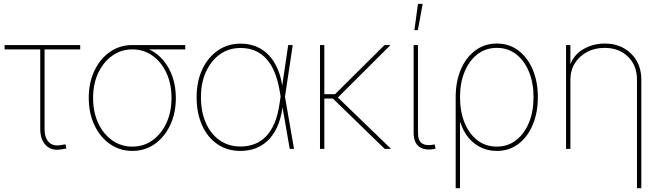

<svg xmlns="http://www.w3.org/2000/svg" viewBox="-20 -773 3440 997"><path d="M302.2 2Q249 12.2 219 -17.8Q189 -47.9 189 -102.5V-516.6H3.9V-539.1H396.5V-516.6H211.4V-102.5Q211.4 -56.2 234.6 -33.9Q257.8 -11.7 298.8 -20Q304.2 -21 309.8 -22Q315.4 -22.9 320.3 -23.4L324.7 -1.5Q319.3 -1 313.5 0Q307.6 1 302.2 2Z M667.5 10.7Q602.5 10.7 551.3 -24.9Q500 -60.5 470.5 -122.8Q440.9 -185.1 440.9 -264.6Q440.9 -344.2 470.5 -406.2Q500 -468.3 551.3 -503.7Q602.5 -539.1 667.5 -539.1H941.9V-516.6H723.1H667.5Q609.4 -516.6 563.2 -483.9Q517.1 -451.2 490.2 -394.5Q463.4 -337.9 463.4 -264.6Q463.4 -190.9 490 -133.8Q516.6 -76.7 562.7 -44.2Q608.9 -11.7 667.5 -11.7Q725.6 -11.7 771.5 -44.2Q817.4 -76.7 844 -133.8Q870.6 -190.9 870.6 -264.6Q870.6 -337.9 844 -394.8Q817.4 -451.7 771.5 -484.1Q725.6 -516.6 667.5 -516.6V-535.2Q715.8 -535.2 756.8 -515.4Q797.9 -495.6 828.4 -459.5Q858.9 -423.3 876 -373.8Q893.1 -324.2 893.1 -264.6Q893.1 -185.1 863.5 -122.8Q834 -60.5 783.2 -24.9Q732.4 10.7 667.5 10.7Z M1229 10.7Q1159.7 10.7 1108.4 -24.7Q1057.1 -60.1 1029.1 -123Q1001 -186 1001 -268.6Q1001 -349.6 1030 -412.1Q1059.1 -474.6 1110.6 -510.5Q1162.1 -546.4 1229 -546.4Q1274.4 -546.4 1311.3 -531Q1348.1 -515.6 1375.5 -486.8Q1402.8 -458 1420.9 -416.7Q1439 -375.5 1446.3 -323.7H1452.1L1459.5 -272L1506.8 0H1484.4L1432.6 -299.3Q1423.3 -354.5 1406.2 -396.5Q1389.2 -438.5 1363.8 -466.8Q1338.4 -495.1 1304.9 -509.5Q1271.5 -523.9 1229 -523.9Q1168.5 -523.9 1122.3 -491.2Q1076.2 -458.5 1049.8 -400.9Q1023.4 -343.3 1023.4 -268.6Q1023.4 -192.4 1048.8 -134.8Q1074.2 -77.1 1120.6 -44.7Q1167 -12.2 1229 -12.2Q1266.6 -12.2 1299.6 -24.2Q1332.5 -36.1 1359.1 -62.5Q1385.7 -88.9 1404.3 -131.3Q1422.9 -173.8 1431.6 -234.9L1476.6 -539.1H1500L1459.5 -268.1L1452.6 -214.4H1446.8Q1438.5 -154.3 1418.2 -111.3Q1397.9 -68.4 1368.7 -41.3Q1339.4 -14.2 1303.7 -1.7Q1268.1 10.7 1229 10.7Z M1664.1 -539.1V0H1641.6V-539.1ZM2007.8 -539.1 1729 -261.2H1649.4V-283.7H1719.7L1976.6 -539.1ZM1977.5 0 1702.1 -267.6 1728.5 -272.5 2010.7 0Z M2232.9 1Q2185.1 9.3 2156.5 -11.2Q2127.9 -31.7 2127.9 -85.4V-539.1H2150.4V-85.4Q2150.4 -40.5 2172.4 -27.6Q2194.3 -14.6 2231.9 -22Q2234.9 -22.9 2234.6 -22.7Q2234.4 -22.5 2237.3 -22.9L2241.7 -1Q2239.7 -1 2237.5 -0.5Q2235.4 0 2232.9 1ZM2131.8 -616.7 2150.4 -752.9H2174.8L2149.9 -616.7Z M2346.2 204.1V-268.6Q2346.2 -349.1 2372.8 -411.9Q2399.4 -474.6 2447.8 -510.7Q2496.1 -546.9 2560.1 -546.9Q2624 -546.9 2671.9 -510.7Q2719.7 -474.6 2746.3 -411.6Q2772.9 -348.6 2772.9 -268.6Q2772.9 -188 2746.3 -124.8Q2719.7 -61.5 2671.9 -25.4Q2624 10.7 2559.6 10.7Q2514.2 10.7 2476.6 -7.6Q2439 -25.9 2411.9 -59.1Q2384.8 -92.3 2371.1 -136.7H2368.7V204.1ZM2559.6 -11.7Q2617.2 -11.7 2660.2 -45.2Q2703.1 -78.6 2726.8 -136.5Q2750.5 -194.3 2750.5 -268.6Q2750.5 -342.3 2726.8 -400.1Q2703.1 -458 2660.4 -491.2Q2617.7 -524.4 2560.1 -524.4Q2502 -524.4 2459 -491Q2416 -457.5 2392.3 -399.7Q2368.7 -341.8 2368.7 -268.6Q2368.7 -194.3 2392.1 -136.5Q2415.5 -78.6 2458.3 -45.2Q2501 -11.7 2559.6 -11.7Z M2941.9 -359.4V0H2919.4V-539.1H2941.9V-421.9H2936Q2953.6 -484.4 3005.6 -515.6Q3057.6 -546.9 3119.6 -546.9Q3175.8 -546.9 3218.5 -523.2Q3261.2 -499.5 3285.6 -457.5Q3310.1 -415.5 3310.1 -359.4V204.1H3287.6V-359.4Q3287.6 -433.6 3240.7 -479Q3193.8 -524.4 3119.6 -524.4Q3068.8 -524.4 3028.6 -503.2Q2988.3 -481.9 2965.1 -444.6Q2941.9 -407.2 2941.9 -359.4Z"/></svg>

Font: Inter 18pt Thin
Style: Regular
Weight: 250
Designer: Rasmus Andersson
Foundry: rsms
Version: Version 4.001;git-66647c0bb